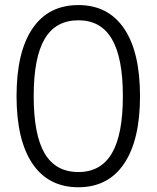

<svg xmlns="http://www.w3.org/2000/svg" viewBox="-20 -748 633 776"><path d="M296.9 8.8Q175.8 8.8 111.3 -86.4Q46.9 -181.6 46.9 -359.4Q46.9 -538.1 111.3 -632.8Q175.8 -727.5 296.9 -727.5Q417 -727.5 481.4 -632.8Q545.9 -538.1 545.9 -359.4Q545.9 -181.6 481.4 -86.4Q417 8.8 296.9 8.8ZM296.9 -52.7Q387.7 -52.7 432.1 -128.4Q476.6 -204.1 476.6 -359.4Q476.6 -514.6 432.1 -590.3Q387.7 -666 296.9 -666Q205.1 -666 160.6 -590.8Q116.2 -515.6 116.2 -359.4Q116.2 -203.1 160.6 -127.9Q205.1 -52.7 296.9 -52.7Z"/></svg>

Font: Min Sans Light
Style: Regular
Weight: 300
Designer: Jinseong-Kim, NotoSansCJK, Nunito
Foundry: Jinseong-Kim
Version: Version 1.400;Glyphs 3.1.2 (3151)